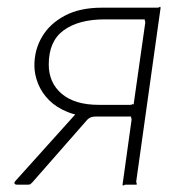

<svg xmlns="http://www.w3.org/2000/svg" viewBox="-20 -553 559 575"><path d="M347 0 374 -194Q374 -199 372.5 -201.5Q371 -204 375 -204H260Q216 -204 182.5 -217.5Q149 -231 127 -253Q105 -275 94 -302.5Q83 -330 83 -357Q83 -404 106 -443Q129 -482 174 -506Q219 -530 285 -530H451Q456 -530 458 -532Q460 -534 461 -530L388 -10Q388 -6 389.5 -3Q391 0 387 0H357Q353 0 350.5 2Q348 4 347 0ZM31 0Q25 0 23.5 -3.5Q22 -7 27 -12L233 -241L270 -204Q251 -205 241 -194L77 -7Q73 -3 71 -1.5Q69 0 64 0ZM276 -239H370Q375 -239 377 -241Q379 -243 380 -239L415 -485Q415 -490 413.5 -492.5Q412 -495 416 -495H294Q216 -495 171 -462.5Q126 -430 126 -360Q126 -305 165 -272Q204 -239 276 -239Z"/></svg>

Font: Libre Franklin Thin
Style: Italic
Weight: 100
Italic angle: -8°
Designer: Pablo Impallari, Rodrigo Fuenzalida, Nhung Nguyen
Foundry: Impallari Type
Version: Version 3.000